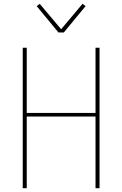

<svg xmlns="http://www.w3.org/2000/svg" viewBox="-20 -985 640 1005"><path d="M99 0V-735H120V-394H480V-735H501V0H480V-375H120V0ZM286 -815 172 -953 188 -965 300 -832 412 -965 428 -953 314 -815Z"/></svg>

Font: Iosevka Aile Thin
Style: Regular
Weight: 100
Designer: Belleve Invis
Foundry: Belleve Invis
Version: Version 31.1.0; ttfautohint (v1.8.4)